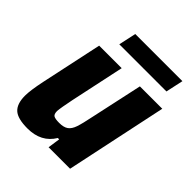

<svg xmlns="http://www.w3.org/2000/svg" viewBox="-191 -786 910 910"><g transform="rotate(45 264.5 -331.0)"><path d="M25 -94Q25 -129 40 -201L106 -510H257L199 -238Q186 -175 184 -150Q184 -129 194 -123Q204 -117 231 -117Q261 -117 277 -128.5Q293 -140 302 -166.5Q311 -193 323 -252L379 -510H529L421 0H277L286 -62H277Q235 8 143 8Q77 8 51 -16Q25 -40 25 -94ZM169 -582 188 -670H504L485 -582Z"/></g></svg>

Font: Saira Semi Condensed
Style: Bold Italic
Weight: 700
Width: 4
Italic angle: -12°
Designer: Hector Gatti with collaboration of the Omnibus-Type team
Foundry: Omnibus-Type
Version: Version 1.001; ttfautohint (v1.8)